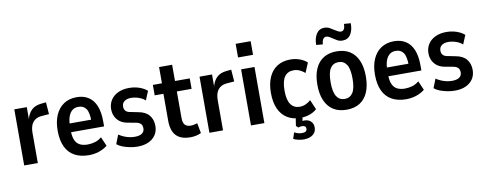

<svg xmlns="http://www.w3.org/2000/svg" viewBox="-73 -1096 4213 1665"><g transform="rotate(-10 2034.0 -264.0)"><path d="M61 0V-494H171V-381H169Q181 -435 213 -466Q245 -497 300 -502L342 -506L350 -401L277 -395Q232 -390 206.5 -358Q181 -326 181 -266V0Z M631 10Q557 10 505 -18.5Q453 -47 426 -104Q399 -161 399 -246Q399 -325 424 -382.5Q449 -440 496.5 -472Q544 -504 611 -504Q672 -504 715 -476Q758 -448 780 -393.5Q802 -339 802 -260V-213H495V-290H716L702 -272Q702 -354 679 -386.5Q656 -419 612 -419Q580 -419 558 -402Q536 -385 523.5 -350.5Q511 -316 511 -259V-229Q511 -177 524.5 -145Q538 -113 565.5 -98Q593 -83 636 -83Q668 -83 700.5 -92.5Q733 -102 759 -125L794 -44Q758 -16 716 -3Q674 10 631 10Z M1060 10Q1024 10 990 3Q956 -4 927.5 -15Q899 -26 879 -43L910 -122Q933 -107 957 -97Q981 -87 1004.5 -82.5Q1028 -78 1050 -78Q1090 -78 1112.5 -93Q1135 -108 1135 -138Q1135 -164 1121 -178Q1107 -192 1077 -197L1010 -209Q951 -219 919.5 -257Q888 -295 888 -348Q888 -394 910.5 -429Q933 -464 974.5 -484Q1016 -504 1074 -504Q1105 -504 1134 -497.5Q1163 -491 1188 -479Q1213 -467 1231 -451L1198 -372Q1182 -387 1161 -396.5Q1140 -406 1118 -411Q1096 -416 1075 -416Q1039 -416 1016.5 -400Q994 -384 994 -353Q994 -329 1007.5 -314.5Q1021 -300 1050 -296L1115 -283Q1179 -272 1210 -234.5Q1241 -197 1241 -141Q1241 -95 1218.5 -61Q1196 -27 1155.5 -8.5Q1115 10 1060 10Z M1524 10Q1440 10 1399 -33.5Q1358 -77 1358 -165V-402H1281V-494H1361V-637H1476V-494H1606V-402H1476V-170Q1476 -125 1493.5 -107Q1511 -89 1545 -89Q1559 -89 1574.5 -92.5Q1590 -96 1602 -100L1619 -11Q1600 -1 1575.5 4.5Q1551 10 1524 10Z M1692 0V-494H1802V-381H1800Q1812 -435 1844 -466Q1876 -497 1931 -502L1973 -506L1981 -401L1908 -395Q1863 -390 1837.5 -358Q1812 -326 1812 -266V0Z M2050 -600V-720H2182V-600ZM2058 0V-494H2176V0Z M2492 10Q2425 10 2376.5 -20.5Q2328 -51 2302.5 -108Q2277 -165 2277 -247Q2277 -327 2302.5 -385Q2328 -443 2376.5 -473.5Q2425 -504 2492 -504Q2536 -504 2574.5 -490Q2613 -476 2639 -452L2603 -366Q2581 -385 2556.5 -396Q2532 -407 2504 -407Q2452 -407 2424.5 -368.5Q2397 -330 2397 -246Q2397 -163 2425 -124.5Q2453 -86 2504 -86Q2531 -86 2556.5 -97.5Q2582 -109 2601 -127L2638 -41Q2612 -17 2574 -3.5Q2536 10 2492 10ZM2489 199Q2466 199 2440.5 193.5Q2415 188 2398 178L2416 124Q2431 132 2447.5 137Q2464 142 2483 142Q2505 142 2516 134Q2527 126 2527 111Q2527 97 2518 90Q2509 83 2493 83Q2485 83 2476 84.5Q2467 86 2459 89L2441 72L2455 -20H2514L2502 59L2474 47Q2482 42 2495 40Q2508 38 2522 38Q2544 38 2561 46.5Q2578 55 2588.5 71.5Q2599 88 2599 112Q2599 140 2585.5 159Q2572 178 2547 188.5Q2522 199 2489 199Z M2900 10Q2832 10 2784.5 -19.5Q2737 -49 2711.5 -106.5Q2686 -164 2686 -247Q2686 -330 2711.5 -387.5Q2737 -445 2784.5 -474.5Q2832 -504 2900 -504Q2968 -504 3015 -474.5Q3062 -445 3087.5 -387.5Q3113 -330 3113 -247Q3113 -164 3088 -106.5Q3063 -49 3015.5 -19.5Q2968 10 2900 10ZM2899 -85Q2946 -85 2971 -123.5Q2996 -162 2996 -248Q2996 -334 2971 -371.5Q2946 -409 2900 -409Q2853 -409 2828 -371.5Q2803 -334 2803 -248Q2803 -162 2828 -123.5Q2853 -85 2899 -85ZM2794 -584 2736 -589Q2736 -648 2760.5 -686Q2785 -724 2831 -724Q2858 -724 2878 -712Q2898 -700 2914 -690Q2927 -683 2940.5 -674.5Q2954 -666 2968 -666Q2987 -666 2996 -682Q3005 -698 3005 -727L3064 -723Q3065 -663 3040.5 -625Q3016 -587 2969 -587Q2943 -587 2923 -598Q2903 -609 2886 -621Q2874 -629 2860.5 -637Q2847 -645 2833 -645Q2816 -645 2806 -630Q2796 -615 2794 -584Z M3425 10Q3351 10 3299 -18.5Q3247 -47 3220 -104Q3193 -161 3193 -246Q3193 -325 3218 -382.5Q3243 -440 3290.5 -472Q3338 -504 3405 -504Q3466 -504 3509 -476Q3552 -448 3574 -393.5Q3596 -339 3596 -260V-213H3289V-290H3510L3496 -272Q3496 -354 3473 -386.5Q3450 -419 3406 -419Q3374 -419 3352 -402Q3330 -385 3317.5 -350.5Q3305 -316 3305 -259V-229Q3305 -177 3318.5 -145Q3332 -113 3359.5 -98Q3387 -83 3430 -83Q3462 -83 3494.5 -92.5Q3527 -102 3553 -125L3588 -44Q3552 -16 3510 -3Q3468 10 3425 10Z M3854 10Q3818 10 3784 3Q3750 -4 3721.5 -15Q3693 -26 3673 -43L3704 -122Q3727 -107 3751 -97Q3775 -87 3798.5 -82.5Q3822 -78 3844 -78Q3884 -78 3906.5 -93Q3929 -108 3929 -138Q3929 -164 3915 -178Q3901 -192 3871 -197L3804 -209Q3745 -219 3713.5 -257Q3682 -295 3682 -348Q3682 -394 3704.5 -429Q3727 -464 3768.5 -484Q3810 -504 3868 -504Q3899 -504 3928 -497.5Q3957 -491 3982 -479Q4007 -467 4025 -451L3992 -372Q3976 -387 3955 -396.5Q3934 -406 3912 -411Q3890 -416 3869 -416Q3833 -416 3810.5 -400Q3788 -384 3788 -353Q3788 -329 3801.5 -314.5Q3815 -300 3844 -296L3909 -283Q3973 -272 4004 -234.5Q4035 -197 4035 -141Q4035 -95 4012.5 -61Q3990 -27 3949.5 -8.5Q3909 10 3854 10Z"/></g></svg>

Font: Nunito Sans 10pt Condensed
Style: Bold
Weight: 700
Width: 3
Designer: Vernon Adams
Foundry: Vernon Adams
Version: Version 3.101;gftools[0.9.27]